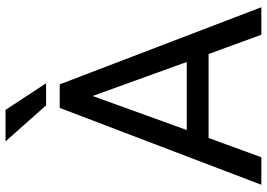

<svg xmlns="http://www.w3.org/2000/svg" viewBox="-152 -790 942 677"><g transform="rotate(-90 318.5 -451.0)"><path d="M159 -902H270L364 -759H286ZM277 -711H360L632 0H535L467 -186H171L103 0H6ZM319 -595 199 -263H439Z"/></g></svg>

Font: Freesentation 5 Medium
Style: Regular
Weight: 500
Designer: glyphs from Roboto by Christian Robertson / Hangul glyphs from Noto Sans CJK(Source Han Sans) by Jang Soo-young and Kang
Foundry: PT&
Version: Version 2.001